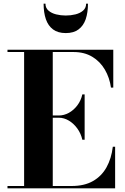

<svg xmlns="http://www.w3.org/2000/svg" viewBox="-20 -1019 676 1039"><path d="M20.5 0V-12.5H110.5V-737.5H20.5V-750H593V-545H580.5Q573 -598.5 547.5 -642.2Q522 -686 479.2 -711.8Q436.5 -737.5 378 -737.5H265.5V-12.5H368Q436.5 -12.5 483.2 -39.2Q530 -66 556.5 -113.8Q583 -161.5 590.5 -225H603V0ZM425.5 -263Q418 -296.5 398.5 -323.5Q379 -350.5 352.8 -366.2Q326.5 -382 298 -382H233V-394H298Q326.5 -394 352.8 -408.5Q379 -423 398.5 -448.8Q418 -474.5 425.5 -508H438V-263ZM336 -840Q293.5 -840 267 -859.8Q240.5 -879.5 228.2 -915.2Q216 -951 216 -999H226Q226 -976 242.2 -961.8Q258.5 -947.5 283.8 -941.2Q309 -935 336 -935Q363 -935 388.2 -941.2Q413.5 -947.5 429.8 -961.8Q446 -976 446 -999H456Q456 -951 443.8 -915.2Q431.5 -879.5 405 -859.8Q378.5 -840 336 -840Z"/></svg>

Font: Bodoni Moda 18pt
Style: Bold
Weight: 700
Designer: Owen Earl
Foundry: indestructible type
Version: Version 2.004